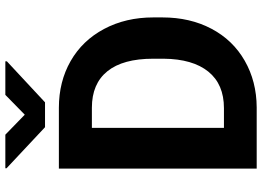

<svg xmlns="http://www.w3.org/2000/svg" viewBox="-146 -796 943 690"><g transform="rotate(-90 325.0 -451.5)"><path d="M210 -592.3V-117.7H280.8Q366.7 -117.7 412.1 -173.8Q457.5 -230 458.5 -334.5V-372.1Q458.5 -480.5 413.6 -536.4Q368.7 -592.3 282.2 -592.3ZM63.5 0V-710.9H282.2Q376 -710.9 450 -668.7Q523.9 -626.5 565.4 -548.6Q606.9 -470.7 606.9 -371.6V-338.9Q606.9 -239.7 566.2 -162.6Q525.4 -85.4 451.2 -43Q377 -0.5 283.7 0ZM257.3 -833.5 328.6 -903.3H449.2V-897.9L301.8 -760.7H212.4L64.9 -898.9V-903.3H185.5Z"/></g></svg>

Font: MAUL Bold
Style: Bold
Weight: 700
Designer: MAUL
Version: Version 1.0; 2020; ttfautohint (v1.8.3)